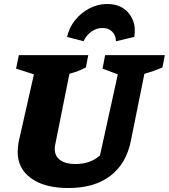

<svg xmlns="http://www.w3.org/2000/svg" viewBox="-20 -935 851 968"><path d="M325 13Q205 13 137 -36Q69 -85 69 -170Q69 -180 70.5 -191Q72 -202 73 -215L151 -560L61 -589L75 -657H425L413 -595Q394 -585 375 -577.5Q356 -570 330 -563L258 -204Q257 -198 256.5 -193.5Q256 -189 256 -184Q256 -148 283.5 -128Q311 -108 360 -108Q435 -108 484 -151L574 -560L497 -589L510 -657H811L799 -595Q761 -578 708 -563L640 -226Q617 -110 536.5 -48.5Q456 13 325 13ZM521 -915Q568 -915 601 -893.5Q634 -872 649.5 -834Q665 -796 657 -749L565 -727Q564 -757 545.5 -775.5Q527 -794 497 -794Q466 -794 440.5 -775.5Q415 -757 401 -727L318 -749Q329 -797 359.5 -834.5Q390 -872 432.5 -893.5Q475 -915 521 -915Z"/></svg>

Font: Piazzolla SC ExtraBold
Style: Italic
Weight: 800
Italic angle: -11.3°
Designer: Juan Pablo del Peral
Foundry: Huerta Tipografica
Version: Version 1.330